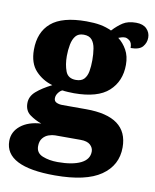

<svg xmlns="http://www.w3.org/2000/svg" viewBox="-104 -655 773 957"><g transform="rotate(10 282.5 -177.0)"><path d="M239.3 232.9Q-13.7 232.9 -13.7 103Q-13.7 56.2 24.9 25.1Q63.5 -5.9 128.4 -9.8Q96.2 -21 69.3 -40.5Q42.5 -60.1 42.5 -98.1Q42.5 -132.8 72 -158.4Q101.6 -184.1 149.4 -208Q99.1 -222.2 63.7 -260Q28.3 -297.9 28.3 -366.2Q28.3 -455.1 84.2 -502.9Q140.1 -550.8 262.2 -550.8Q302.2 -550.8 332.3 -545.4Q362.3 -540 390.1 -526.9Q415.5 -554.2 440.9 -570.6Q466.3 -586.9 507.3 -586.9Q542.5 -586.9 560.8 -568.4Q579.1 -549.8 579.1 -523.9Q579.1 -498 562.3 -478Q545.4 -458 501.5 -458Q501.5 -484.9 488.3 -494.9Q475.1 -504.9 465.3 -504.9Q454.6 -504.9 446.3 -502L432.1 -497.1Q458.5 -477.1 475.8 -446Q493.2 -415 493.2 -371.1Q493.2 -288.1 437.7 -237.5Q382.3 -187 262.2 -187Q252.4 -187 232.4 -188Q212.4 -189 204.1 -190.9Q194.3 -188 183.8 -174.6Q173.3 -161.1 173.3 -146Q173.3 -130.9 186.3 -125Q199.2 -119.1 216.3 -119.1H336.4Q548.3 -119.1 548.3 37.1Q548.3 127.9 472.4 180.4Q396.5 232.9 239.3 232.9ZM260.3 -253.9Q288.1 -253.9 301.8 -269Q315.4 -284.2 319.8 -309.1Q324.2 -334 324.2 -365.2Q324.2 -396.5 319.8 -423.3Q315.4 -450.7 301.8 -466.8Q288.1 -482.9 260.3 -482.9Q233.4 -482.9 219.7 -466.3Q206.1 -449.7 200.7 -421.9Q195.3 -394 195.3 -363.8Q195.3 -319.8 207.8 -286.9Q220.2 -253.9 260.3 -253.9ZM242.2 165Q316.4 165 358.4 144.5Q400.4 124 400.4 84Q400.4 64.9 384.8 50.5Q369.1 36.1 335.4 36.1H206.5Q192.4 36.1 174.8 42Q157.2 47.9 144.8 63Q132.3 78.1 132.3 104Q132.3 138.2 165.3 151.6Q198.2 165 242.2 165Z"/></g></svg>

Font: Koh Santepheap Black
Style: Regular
Weight: 900
Designer: Danh Hong
Version: Version 2.002; ttfautohint (v1.8.3)